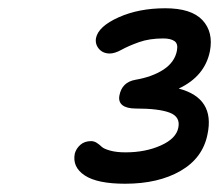

<svg xmlns="http://www.w3.org/2000/svg" viewBox="-20 -865 525 460"><path d="M279.8 -424.8Q212.9 -424.8 182.9 -444.8Q152.8 -464.8 159.2 -497.1Q162.6 -509.3 172.6 -518.1Q182.6 -526.9 198.2 -526.9Q205.6 -526.9 211.9 -522.7Q218.3 -518.6 223.6 -513.4Q229 -508.3 243.9 -504.2Q258.8 -500 280.8 -500Q328.6 -500 365.5 -516.6Q402.3 -533.2 407.2 -559.1Q412.6 -585 386.7 -595Q360.8 -605 305.2 -605Q283.7 -605 273.4 -613Q263.2 -621.1 266.1 -636.2Q272 -668 304.2 -673.8Q344.7 -680.7 371.6 -698.2Q398.4 -715.8 403.8 -743.2Q407.2 -760.3 397.9 -766.6Q388.7 -772.9 371.1 -772.9Q337.9 -772.9 312.7 -763.9Q287.6 -754.9 271.2 -745.8Q254.9 -736.8 243.2 -736.8Q226.6 -736.8 217 -748Q207.5 -759.3 210 -773.9Q215.8 -801.8 264.2 -823.5Q312.5 -845.2 376 -845.2Q438.5 -845.2 465.1 -816.7Q491.7 -788.1 482.9 -742.2Q470.7 -682.1 408.2 -652.8Q495.6 -629.9 477.1 -543Q465.8 -486.3 412.6 -455.6Q359.4 -424.8 279.8 -424.8Z"/></svg>

Font: Shantell Sans Irregular
Style: Italic
Weight: 400
Italic angle: -11.31°
Designer: Stephen Nixon, Anya Danilova, Shantell Martin
Foundry: Arrow Type
Version: Version 1.006;[9816181b4]